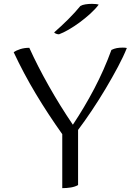

<svg xmlns="http://www.w3.org/2000/svg" viewBox="-20 -969 709 996"><path d="M132 -721Q174 -628 233 -523.5Q292 -419 358 -322Q418 -412 469 -509Q520 -606 558 -710Q572 -717 586 -719.5Q600 -722 617 -722Q630 -722 638 -720Q621 -677 592 -622.5Q563 -568 528.5 -510Q494 -452 456.5 -396Q419 -340 385 -295V-9Q369 0 347.5 3.5Q326 7 303 7V-273Q229 -377 166 -482Q103 -587 51 -698Q65 -708 86 -714.5Q107 -721 132 -721ZM492 -945Q475 -922 448.5 -898Q422 -874 393.5 -853Q365 -832 336.5 -815.5Q308 -799 286 -791Q279 -791 271 -794Q263 -797 261 -801Q278 -816 296.5 -833Q315 -850 333 -868Q351 -886 367.5 -904Q384 -922 397 -938Q407 -944 423.5 -946.5Q440 -949 457 -949Q468 -949 477 -948Q486 -947 492 -945Z"/></svg>

Font: Gotu
Style: Regular
Weight: 400
Designer: Sarang Kulkarni & Kailash Malviya
Foundry: Ek Type
Version: Version 2.320;hotconv 1.0.109;makeotfexe 2.5.65596; ttfautoh